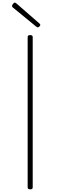

<svg xmlns="http://www.w3.org/2000/svg" viewBox="-20 -1410 454 1444"><path d="M208 14Q197 14 192.5 10Q188 6 188 -1V-1131Q188 -1139 192.5 -1142.5Q197 -1146 207 -1146Q216 -1146 221 -1142.5Q226 -1139 226 -1131V-1Q226 6 222 10Q218 14 208 14ZM264 -1204Q261 -1204 259 -1206Q257 -1208 252 -1210L74 -1356Q72 -1359 71.5 -1361Q71 -1363 71 -1366Q71 -1371 74.5 -1376.5Q78 -1382 82.5 -1386Q87 -1390 92 -1390Q96 -1390 98.5 -1387.5Q101 -1385 106 -1382L278 -1232Q281 -1230 282 -1227Q283 -1224 283 -1223Q283 -1217 276 -1210.5Q269 -1204 264 -1204Z"/></svg>

Font: Playwrite BR Thin
Style: Regular
Weight: 250
Version: Version 1.003